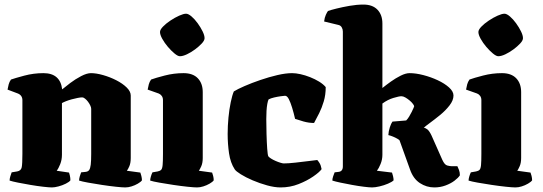

<svg xmlns="http://www.w3.org/2000/svg" viewBox="-20 -820 2375 840"><path d="M207 0Q195 0 169 -3Q143 -6 113.5 -11Q84 -16 59 -21Q34 -26 22 -30Q22 -38 25 -48Q28 -58 31 -66L55 -70Q72 -73 75 -88Q78 -103 78 -147V-382Q78 -392 73 -399.5Q68 -407 58 -411L13 -428Q15 -440 18 -451Q21 -462 28 -472Q45 -478 86 -489Q127 -500 170 -500Q207 -500 227.5 -482Q248 -464 252 -429Q265 -440 287.5 -457Q310 -474 335 -487Q360 -500 378 -500Q401 -500 431 -491.5Q461 -483 488.5 -469Q516 -455 534 -437.5Q552 -420 552 -402V-129Q552 -107 546 -93Q540 -79 535 -73L594 -65Q596 -60 598.5 -50Q601 -40 601 -31Q596 -24 583 -16.5Q570 -9 555.5 -4.5Q541 0 528 0Q515 0 487 -3Q459 -6 426 -11Q393 -16 365.5 -21Q338 -26 326 -30Q326 -38 329 -48.5Q332 -59 335 -66L354 -68Q365 -69 370 -76Q375 -83 377 -99.5Q379 -116 379 -147V-344Q379 -350 375 -358.5Q371 -367 365 -375Q359 -383 352 -388.5Q345 -394 340 -394Q332 -394 319.5 -391.5Q307 -389 294 -385.5Q281 -382 269.5 -377.5Q258 -373 251 -369V-143Q251 -121 243.5 -102Q236 -83 228 -73L282 -65Q283 -63 285.5 -52.5Q288 -42 288 -31Q283 -24 268 -16.5Q253 -9 236 -4.5Q219 0 207 0Z M842 0Q829 0 800.5 -3Q772 -6 738.5 -11Q705 -16 677 -21Q649 -26 637 -30Q637 -37 640 -47.5Q643 -58 647 -66L670 -70Q680 -72 685 -77Q690 -82 691.5 -98Q693 -114 693 -147V-382Q693 -393 687.5 -400.5Q682 -408 674 -411L626 -428Q628 -440 631 -451Q634 -462 641 -472Q660 -479 700.5 -489.5Q741 -500 783 -500Q824 -500 845.5 -477.5Q867 -455 867 -417V-129Q867 -107 860.5 -92.5Q854 -78 850 -73L908 -65Q910 -60 912.5 -50.5Q915 -41 915 -31Q910 -24 897 -16.5Q884 -9 869.5 -4.5Q855 0 842 0ZM767 -574Q758 -574 743.5 -586Q729 -598 714.5 -615Q700 -632 690 -650Q680 -668 680 -680Q680 -690 693 -703.5Q706 -717 725.5 -730Q745 -743 764 -751.5Q783 -760 794 -760Q804 -760 818 -748Q832 -736 845 -718Q858 -700 866.5 -682.5Q875 -665 875 -653Q875 -643 863 -630Q851 -617 833.5 -604Q816 -591 798 -582.5Q780 -574 767 -574Z M1208 0Q1181 0 1148.5 -9Q1116 -18 1085.5 -31Q1055 -44 1033.5 -57.5Q1012 -71 1007 -79Q988 -108 982 -149.5Q976 -191 976 -234Q976 -269 979.5 -305.5Q983 -342 989.5 -373Q996 -404 1003 -420Q1019 -430 1050 -443.5Q1081 -457 1119 -470Q1157 -483 1193.5 -491.5Q1230 -500 1258 -500Q1274 -500 1294.5 -495.5Q1315 -491 1336.5 -482.5Q1358 -474 1376 -463Q1394 -452 1405 -439Q1405 -405 1396.5 -376.5Q1388 -348 1376.5 -325Q1365 -302 1354 -282Q1331 -282 1308 -288.5Q1285 -295 1271 -300Q1265 -326 1258 -349Q1251 -372 1243.5 -386.5Q1236 -401 1227 -401Q1223 -401 1208.5 -399Q1194 -397 1179 -393.5Q1164 -390 1155 -385Q1152 -379 1149.5 -365.5Q1147 -352 1146 -335Q1145 -318 1145 -299Q1145 -271 1146 -234.5Q1147 -198 1149 -169.5Q1151 -141 1154 -136Q1157 -132 1165.5 -126.5Q1174 -121 1185.5 -116Q1197 -111 1207 -108Q1217 -105 1221 -105Q1241 -105 1272.5 -108.5Q1304 -112 1331.5 -115.5Q1359 -119 1368 -120Q1372 -116 1378 -106.5Q1384 -97 1387 -80Q1378 -67 1350.5 -48Q1323 -29 1286 -14.5Q1249 0 1208 0Z M1608 0Q1596 0 1572 -3Q1548 -6 1520.5 -11Q1493 -16 1469.5 -21Q1446 -26 1434 -30Q1434 -38 1437.5 -48.5Q1441 -59 1444 -66L1461 -68Q1480 -70 1480 -92Q1480 -114 1480 -147V-682Q1480 -692 1475 -700.5Q1470 -709 1460 -711L1398 -726Q1400 -743 1405.5 -755Q1411 -767 1415 -772Q1426 -776 1452 -782.5Q1478 -789 1509.5 -794.5Q1541 -800 1570 -800Q1610 -800 1631.5 -777.5Q1653 -755 1653 -717V-435Q1669 -448 1690 -463Q1711 -478 1733 -489Q1755 -500 1772 -500Q1799 -500 1832 -491.5Q1865 -483 1895 -469Q1925 -455 1944.5 -437.5Q1964 -420 1964 -402Q1964 -381 1946.5 -358.5Q1929 -336 1905 -316.5Q1881 -297 1860.5 -282Q1840 -267 1834 -261Q1840 -261 1849 -254.5Q1858 -248 1868 -227L1915 -121Q1925 -99 1936.5 -96Q1948 -93 1954 -93H1981Q1984 -87 1988 -76.5Q1992 -66 1992 -53Q1985 -42 1968.5 -29.5Q1952 -17 1929 -8.5Q1906 0 1880 0Q1846 0 1817 -19Q1788 -38 1774 -78L1728 -206Q1727 -208 1718.5 -213Q1710 -218 1699 -222.5Q1688 -227 1679 -229Q1680 -246 1685.5 -263Q1691 -280 1697 -288L1757 -293Q1764 -300 1770 -310Q1776 -320 1781 -330Q1786 -340 1789 -347Q1792 -354 1792 -355Q1792 -358 1786.5 -365.5Q1781 -373 1772 -380.5Q1763 -388 1753.5 -393.5Q1744 -399 1736 -399Q1726 -399 1701 -391.5Q1676 -384 1653 -367V-143Q1653 -122 1645 -102.5Q1637 -83 1629 -73L1695 -65Q1697 -60 1699.5 -49.5Q1702 -39 1702 -31Q1695 -24 1677.5 -16.5Q1660 -9 1640.5 -4.5Q1621 0 1608 0Z M2235 0Q2222 0 2193.5 -3Q2165 -6 2131.5 -11Q2098 -16 2070 -21Q2042 -26 2030 -30Q2030 -37 2033 -47.5Q2036 -58 2040 -66L2063 -70Q2073 -72 2078 -77Q2083 -82 2084.5 -98Q2086 -114 2086 -147V-382Q2086 -393 2080.5 -400.5Q2075 -408 2067 -411L2019 -428Q2021 -440 2024 -451Q2027 -462 2034 -472Q2053 -479 2093.5 -489.5Q2134 -500 2176 -500Q2217 -500 2238.5 -477.5Q2260 -455 2260 -417V-129Q2260 -107 2253.5 -92.5Q2247 -78 2243 -73L2301 -65Q2303 -60 2305.5 -50.5Q2308 -41 2308 -31Q2303 -24 2290 -16.5Q2277 -9 2262.5 -4.5Q2248 0 2235 0ZM2160 -574Q2151 -574 2136.5 -586Q2122 -598 2107.5 -615Q2093 -632 2083 -650Q2073 -668 2073 -680Q2073 -690 2086 -703.5Q2099 -717 2118.5 -730Q2138 -743 2157 -751.5Q2176 -760 2187 -760Q2197 -760 2211 -748Q2225 -736 2238 -718Q2251 -700 2259.5 -682.5Q2268 -665 2268 -653Q2268 -643 2256 -630Q2244 -617 2226.5 -604Q2209 -591 2191 -582.5Q2173 -574 2160 -574Z"/></svg>

Font: Texturina 12pt Black
Style: Regular
Weight: 900
Designer: Guillermo Torres Carreño
Foundry: Omnibus-Type
Version: Version 1.002